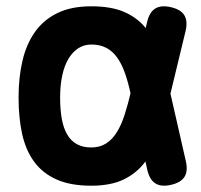

<svg xmlns="http://www.w3.org/2000/svg" viewBox="-20 -580 640 610"><path d="M570.5 -67.7Q577.6 -36.3 566.1 -18.1Q554.6 0.2 523.2 7.3Q491.8 14.4 473.4 2.5Q455 -9.3 447.9 -40.7L396 -277.3Q387.7 -317.3 377.1 -347.4Q366.5 -377.6 351.7 -397.9Q337 -418.2 317.1 -428.3Q297.2 -438.5 270 -438.5Q246.7 -438.5 228.4 -426.5Q210.1 -414.5 197.2 -392.7Q184.3 -371 177.7 -339.7Q171 -308.5 171 -270H39Q39 -334 51.4 -387Q63.8 -440 91.1 -478.5Q118.4 -517 162.4 -538.5Q206.4 -560 270 -560Q332.1 -560 373.3 -542.6Q414.4 -525.1 441.5 -492.7Q468.6 -460.2 485.5 -413.8Q502.4 -367.3 515.4 -309.3ZM447.2 -509.3Q454.3 -540.7 472.7 -552.5Q491.1 -564.4 522.5 -557.3Q553.9 -550.2 565.4 -531.9Q576.9 -513.7 569.8 -482.3L515.4 -257Q501.4 -199 484.5 -150Q467.6 -101 441 -65.5Q414.4 -30 373.3 -10Q332.1 10 270 10Q203.6 10 159.2 -10Q114.9 -30 88.3 -66.5Q61.7 -103 50.3 -154.5Q39 -206 39 -270H171Q171 -232.2 176.3 -202.6Q181.6 -173 193.4 -152.8Q205.1 -132.5 224.1 -122Q243 -111.5 270 -111.5Q297.2 -111.5 317.1 -124.2Q337 -136.9 351.4 -160.3Q365.8 -183.6 376.2 -216.3Q386.7 -249 396 -289Z"/></svg>

Font: Maple Mono
Style: Regular
Weight: 400
Monospace: yes
Designer: subframe7536
Version: Version 7.300